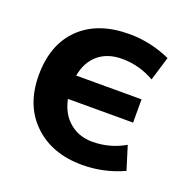

<svg xmlns="http://www.w3.org/2000/svg" viewBox="-102 -633 748 745"><g transform="rotate(20 272.5 -260.0)"><path d="M451 -124 481 -27Q399 10 311 10Q186 10 110 -63Q34 -136 34 -260Q34 -387 107.5 -458.5Q181 -530 311 -530Q399 -530 481 -493L451 -394Q388 -430 317 -430Q258 -430 220 -398.5Q182 -367 171 -308H441V-212H172Q184 -153 223 -120.5Q262 -88 317 -88Q389 -88 451 -124Z"/></g></svg>

Font: M PLUS 1p
Style: Bold
Weight: 700
Version: Version 1.062